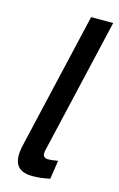

<svg xmlns="http://www.w3.org/2000/svg" viewBox="-110 -738 494 796"><g transform="rotate(15 136.5 -340.0)"><path d="M114.7 9.8Q63.5 9.8 46.6 -18.6Q29.8 -46.9 42.5 -102.5L178.7 -689.9H273.4L137.2 -103Q137.2 -98.6 136.7 -92Q136.2 -85.4 141.8 -79.8Q147.5 -74.2 158.2 -74.2Q176.3 -74.2 200.7 -79.1L188.5 1Q149.9 9.8 114.7 9.8Z"/></g></svg>

Font: HK Grotesk Medium Italic
Style: Regular
Weight: 500
Italic angle: -13°
Designer: Alfredo Marco Pradil and Stefan Peev
Foundry: Hanken Design Co.
Version: Version 1.000;PS 001.000;hotconv 1.0.88;makeotf.lib2.5.64775